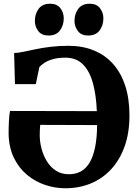

<svg xmlns="http://www.w3.org/2000/svg" viewBox="-20 -996 742 1027"><path d="M329 11Q274.5 11 221.5 -6.8Q168.5 -24.5 125 -60.5Q81.5 -96.5 54.5 -151.5Q27.5 -206.5 26 -281Q26 -313.5 27.8 -348.5Q29.5 -383.5 33.5 -402.5L498 -401.5Q494.5 -488 476.8 -552.2Q459 -616.5 423.2 -652Q387.5 -687.5 330.5 -687.5Q289 -687.5 261 -679Q233 -670.5 216.2 -659Q199.5 -647.5 190.5 -637L171.5 -546H60L55.5 -712.5Q77.5 -713 105.8 -719Q134 -725 169.8 -732.5Q205.5 -740 249.5 -745.5Q293.5 -751 346.5 -751Q422 -751 482.2 -726.2Q542.5 -701.5 585 -653.8Q627.5 -606 650 -536.8Q672.5 -467.5 672.5 -378.5Q672.5 -286.5 647 -214.2Q621.5 -142 575.5 -91.8Q529.5 -41.5 466.8 -15.2Q404 11 329 11ZM349 -64Q386 -64 414 -80Q442 -96 460.8 -128.8Q479.5 -161.5 489.2 -211Q499 -260.5 499.5 -327L195 -328Q194 -314.5 193.2 -301.5Q192.5 -288.5 192.5 -272.5Q192.5 -238 202 -201.5Q211.5 -165 230.5 -133.8Q249.5 -102.5 279 -83.2Q308.5 -64 349 -64ZM239 -806Q203 -806 184.8 -829.8Q166.5 -853.5 166.5 -884Q166.5 -922 186.8 -949Q207 -976 247.5 -976H248.5Q285 -976 303 -952.2Q321 -928.5 321 -898Q321 -860.5 300.8 -833.2Q280.5 -806 240 -806ZM450.5 -806Q415 -806 396.8 -829.8Q378.5 -853.5 378.5 -884Q378.5 -922 398.8 -949Q419 -976 459.5 -976H460.5Q496.5 -976 514.8 -952.2Q533 -928.5 533 -898Q533 -860.5 512.8 -833.2Q492.5 -806 451.5 -806Z"/></svg>

Font: Merriweather 24pt ExtraBold
Style: Regular
Weight: 800
Version: Version 2.100